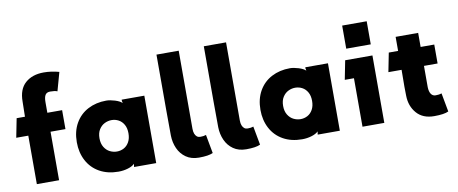

<svg xmlns="http://www.w3.org/2000/svg" viewBox="-66 -1026 3143 1318"><g transform="rotate(-10 1505.0 -366.5)"><path d="M388 -732 352 -603Q341 -607 331 -608.5Q321 -610 302 -610Q278 -610 268 -594Q258 -578 258 -544V-470H361V-338H257V0H102V-338H18L44 -470H102Q103 -523 104 -575Q104 -661 152.5 -704Q201 -747 281 -747Q333 -747 388 -732Z M782 -235Q782 -271 768 -295.5Q754 -320 731.5 -332Q709 -344 683 -344Q658 -344 634.5 -332.5Q611 -321 595.5 -296.5Q580 -272 580 -235Q580 -198 595.5 -173Q611 -148 634.5 -136.5Q658 -125 683 -125Q709 -125 731.5 -137Q754 -149 768 -174Q782 -199 782 -235ZM779 -446 776 -462V-470H934V0H780V-4L783 -22Q767 -6 735.5 3.5Q704 13 670 13Q594 13 538 -18.5Q482 -50 452 -106.5Q422 -163 422 -235Q422 -311 454 -367Q486 -423 542.5 -452.5Q599 -482 670 -482Q696 -482 730 -471.5Q764 -461 779 -446Z M1066 -168 1065 -348Q1065 -479 1065 -542.5Q1065 -606 1065 -733H1220Q1220 -461 1220 -189Q1220 -168 1225.5 -154Q1231 -140 1240.5 -132.5Q1250 -125 1264 -125Q1288 -125 1304 -131L1328 -1Q1298 14 1230 14Q1177 14 1140.5 -11.5Q1104 -37 1085.5 -78.5Q1067 -120 1066 -168Z M1396 -168 1395 -348Q1395 -479 1395 -542.5Q1395 -606 1395 -733H1550Q1550 -461 1550 -189Q1550 -168 1555.5 -154Q1561 -140 1570.5 -132.5Q1580 -125 1594 -125Q1618 -125 1634 -131L1658 -1Q1628 14 1560 14Q1507 14 1470.5 -11.5Q1434 -37 1415.5 -78.5Q1397 -120 1396 -168Z M2062 -235Q2062 -271 2048 -295.5Q2034 -320 2011.5 -332Q1989 -344 1963 -344Q1938 -344 1914.5 -332.5Q1891 -321 1875.5 -296.5Q1860 -272 1860 -235Q1860 -198 1875.5 -173Q1891 -148 1914.5 -136.5Q1938 -125 1963 -125Q1989 -125 2011.5 -137Q2034 -149 2048 -174Q2062 -199 2062 -235ZM2059 -446 2056 -462V-470H2214V0H2060V-4L2063 -22Q2047 -6 2015.5 3.5Q1984 13 1950 13Q1874 13 1818 -18.5Q1762 -50 1732 -106.5Q1702 -163 1702 -235Q1702 -311 1734 -367Q1766 -423 1822.5 -452.5Q1879 -482 1950 -482Q1976 -482 2010 -471.5Q2044 -461 2059 -446Z M2526 -708V-547H2355V-708ZM2524 0H2372V-338H2308L2334 -470H2524Z M2704 -158 2703 -219Q2703 -259 2703.5 -279Q2704 -299 2704 -338H2612L2638 -470H2703V-568H2860V-470H2955V-338H2860Q2859 -239 2860 -189Q2861 -158 2872.5 -141.5Q2884 -125 2904 -125Q2930 -125 2946 -131L2970 -1Q2940 14 2870 14Q2791 14 2748 -35.5Q2705 -85 2704 -158Z"/></g></svg>

Font: Kreadon
Style: Regular
Weight: 400
Designer: kohakuno
Foundry: StudioGnu
Version: Version 1.000;Glyphs 3.1.2 (3151)